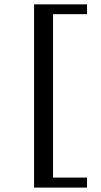

<svg xmlns="http://www.w3.org/2000/svg" viewBox="-20 -728 463 880"><path d="M136.2 131.8V-708H378.9V-663.1H223.1V85.9H378.9V131.8Z"/></svg>

Font: Charis SIL Cyr
Style: Regular
Weight: 400
Foundry: SIL International
Version: Version 5.000